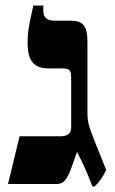

<svg xmlns="http://www.w3.org/2000/svg" viewBox="-20 -667 416 696"><path d="M315 9H323C336 -3 352 -23 365 -51L326 -148C301 -209 297 -227 297 -259V-514C297 -574 281 -592 236 -592H178C150 -592 137 -604 137 -628V-647H101C86 -582 80 -552 80 -512C80 -446 103 -419 157 -419H205C235 -419 238 -412 238 -379V-204C238 -185 227 -173 198 -173H51L9 0H186C210 0 223 -15 240 -62L259 -116C279 -80 296 -41 315 9Z"/></svg>

Font: Noto Serif Hebrew SemiCondensed ExtraBold
Style: Regular
Weight: 800
Width: 4
Designer: Monotype Design Team
Foundry: Monotype Imaging Inc.
Version: Version 2.004